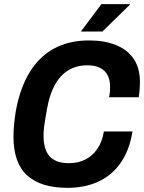

<svg xmlns="http://www.w3.org/2000/svg" viewBox="-20 -894 696 926"><path d="M306 12Q177 12 111 -48Q45 -108 45 -235Q45 -264 48 -294.5Q51 -325 56 -357Q76 -468 122 -544Q168 -620 240 -659.5Q312 -699 410 -699Q483 -699 538.5 -677Q594 -655 624.5 -610.5Q655 -566 655 -497Q655 -481 653.5 -462.5Q652 -444 649 -425H506Q509 -439 510 -451.5Q511 -464 511 -475Q511 -510 498 -533Q485 -556 461 -567.5Q437 -579 402 -579Q361 -579 329.5 -565.5Q298 -552 274 -526Q250 -500 233.5 -462Q217 -424 208 -375Q202 -344 198.5 -322Q195 -300 193 -285Q191 -270 190.5 -259Q190 -248 190 -238Q190 -195 203 -165.5Q216 -136 243 -121.5Q270 -107 311 -107Q357 -107 391.5 -124.5Q426 -142 449.5 -176Q473 -210 481 -260H619Q604 -167 560.5 -106.5Q517 -46 452 -17Q387 12 306 12ZM370 -742 469 -874H606V-871L474 -742Z"/></svg>

Font: Archivo SemiCondensed
Style: Bold Italic
Weight: 700
Width: 4
Italic angle: -10°
Designer: Hector Gatti
Foundry: Omnibus-Type
Version: Version 2.001